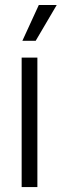

<svg xmlns="http://www.w3.org/2000/svg" viewBox="-20 -755 249 775"><path d="M67.4 0V-522.5H130.9V0ZM70.3 -590.3 136.7 -734.9H209L124 -590.3Z"/></svg>

Font: Inter 28pt Light
Style: Regular
Weight: 300
Designer: Rasmus Andersson
Foundry: rsms
Version: Version 4.001;git-66647c0bb